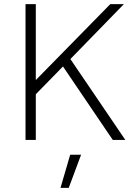

<svg xmlns="http://www.w3.org/2000/svg" viewBox="-20 -680 650 933"><path d="M322 -393 589 0H528L286 -357L154 -222V0H104V-660H154V-291L516 -660H582ZM274 233 321 72H374L314 233Z"/></svg>

Font: Elaine Sans Light
Style: Regular
Weight: 300
Designer: Wei Huang
Foundry: Wei Huang
Version: Version 2.001;December 24, 2019;FontCreator 12.0.0.2547 64-b